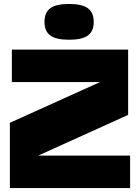

<svg xmlns="http://www.w3.org/2000/svg" viewBox="-20 -951 708 971"><path d="M628 -370 173 -164H638V0H30V-330L486 -536H40V-700H628ZM205 -840Q205 -888 234.5 -909.5Q264 -931 329 -931Q394 -931 424 -909.5Q454 -888 454 -840Q454 -793 424.5 -771.5Q395 -750 329 -750Q264 -750 234.5 -771.5Q205 -793 205 -840Z"/></svg>

Font: Fivo Sans Modern ExtBlk
Style: Regular
Weight: 950
Designer: Alexander Slobzheninov
Foundry: Alexander Slobzheninov
Version: 1.0